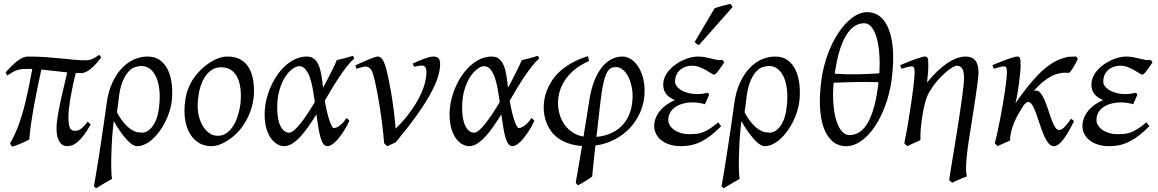

<svg xmlns="http://www.w3.org/2000/svg" viewBox="-20 -758 6165 1022"><path d="M462.9 -95.2Q442.4 -59.6 425 -37.1Q407.7 -14.6 392.3 -2Q377 10.7 363.3 15.4Q349.6 20 335.9 20Q327.1 20 317.4 15.6Q307.6 11.2 299.6 0.7Q291.5 -9.8 286.1 -28.1Q280.8 -46.4 280.8 -74.2Q280.8 -88.4 283 -108.9Q285.2 -129.4 291.3 -163.3Q297.4 -197.3 308.6 -247.8Q319.8 -298.3 337.9 -372.6Q303.7 -376 270.8 -380.1Q237.8 -384.3 200.2 -387.7Q189.9 -342.8 179.7 -292Q169.4 -241.2 160.4 -191.4Q151.4 -141.6 144.8 -95.9Q138.2 -50.3 136.2 -16.1Q129.4 -11.7 118.2 -6.3Q106.9 -1 94.2 4.6Q81.5 10.3 68.1 15.1Q54.7 20 43.9 22.9Q43 21 40.3 16.8Q37.6 12.7 35.6 9.5Q33.7 6.3 33.2 5.9Q45.9 -16.6 56.6 -39.3Q67.4 -62 77.1 -87.6Q86.9 -113.3 95.9 -142.8Q105 -172.4 114 -208.7Q123 -245.1 132.3 -290Q141.6 -335 151.9 -390.6Q143.6 -391.1 134.8 -391.1Q126.5 -391.1 117.2 -391.1Q102.5 -391.1 90.6 -389.2Q78.6 -387.2 67.1 -383.1Q55.7 -378.9 43.9 -372.1Q32.2 -365.2 18.1 -356L9.8 -373Q25.4 -389.6 40.5 -405Q55.7 -420.4 70.3 -431.9Q85 -443.4 99.6 -450.2Q114.3 -457 128.9 -457Q181.6 -457 224.6 -453.9Q267.6 -450.7 304.4 -447Q341.3 -443.4 373.5 -440.2Q405.8 -437 437 -437Q456.5 -437 474.4 -445.6Q492.2 -454.1 507.8 -466.3L519 -452.1Q506.8 -436.5 493.7 -421.6Q480.5 -406.7 467 -395Q453.6 -383.3 439.9 -376.2Q426.3 -369.1 413.1 -369.1Q405.3 -369.1 397.9 -369.1Q390.6 -369.1 383.8 -369.6Q375.5 -339.4 368.4 -306.4Q361.3 -273.4 356 -241.9Q350.6 -210.4 347.4 -182.9Q344.2 -155.3 344.2 -136.2Q344.2 -110.4 346.9 -95.7Q349.6 -81.1 354.2 -73.5Q358.9 -65.9 365 -64Q371.1 -62 377.9 -62Q383.8 -62 389.9 -62.7Q396 -63.5 404.1 -67.9Q412.1 -72.3 422.6 -82.3Q433.1 -92.3 446.8 -110.8L462.9 -95.2Z M610.8 -224.1Q609.4 -211.9 607.2 -194.3Q605 -176.8 602.5 -159.7Q624.5 -120.1 644.5 -98.4Q664.6 -76.7 682.1 -66.2Q699.7 -55.7 714.4 -53.7Q729 -51.8 739.3 -51.8Q748 -51.8 760.7 -57.9Q773.4 -64 786.4 -78.6Q799.3 -93.3 810.1 -118.2Q820.8 -143.1 825.7 -180.7Q832.5 -230 829.1 -271.5Q825.7 -313 813.2 -343Q800.8 -373 780.3 -389.9Q759.8 -406.7 732.9 -406.7Q718.8 -406.7 700.4 -401.4Q682.1 -396 664.3 -377.2Q646.5 -358.4 631.8 -322.3Q617.2 -286.1 610.8 -224.1ZM894 -217.8Q890.6 -191.4 881.8 -163.6Q873 -135.7 859.9 -109.4Q846.7 -83 829.6 -59.6Q812.5 -36.1 793 -18.3Q773.4 -0.5 752 9.8Q730.5 20 708.5 20Q699.2 20 687 12.9Q674.8 5.9 659.4 -9.8Q644 -25.4 625.5 -50.8Q606.9 -76.2 585.4 -112.8Q584.5 -106.4 583.7 -98.6Q583 -90.8 582 -82Q579.1 -57.6 577.1 -29.5Q575.2 -1.5 574 27.1Q572.8 55.7 572.3 82.8Q571.8 109.9 572 132.3Q572.3 154.8 573.5 171.1Q574.7 187.5 576.7 193.8Q567.4 199.2 556.4 205.6Q545.4 211.9 533.9 218.5Q522.5 225.1 511.7 231.7Q501 238.3 491.7 244.1Q487.3 241.7 485.6 239.3Q483.9 236.8 480 232.4Q482.9 216.3 488.5 183.8Q494.1 151.4 500.7 109.9Q507.3 68.4 514.4 22Q521.5 -24.4 527.8 -68.1Q534.2 -111.8 539.6 -148.9Q544.9 -186 547.9 -209Q556.6 -272.5 578.6 -319.1Q600.6 -365.7 630.1 -396.5Q659.7 -427.2 694.8 -442.1Q730 -457 765.6 -457Q807.1 -457 834.2 -435.8Q861.3 -414.6 876.2 -380.4Q891.1 -346.2 895 -303.5Q898.9 -260.7 894 -217.8Z M1262.2 -246.1Q1262.2 -320.8 1234.9 -360.4Q1207.5 -399.9 1157.2 -399.9Q1122.1 -399.9 1098.1 -379.6Q1074.2 -359.4 1059.6 -328.6Q1044.9 -297.9 1038.6 -262Q1032.2 -226.1 1032.2 -194.8Q1032.2 -162.1 1040.3 -133.1Q1048.3 -104 1062.7 -82.3Q1077.1 -60.5 1096.4 -47.9Q1115.7 -35.2 1138.2 -35.2Q1160.6 -35.2 1178.5 -45.2Q1196.3 -55.2 1210.2 -72Q1224.1 -88.9 1233.9 -110.6Q1243.7 -132.3 1250 -155.8Q1256.3 -179.2 1259.3 -202.6Q1262.2 -226.1 1262.2 -246.1ZM1332 -272.9Q1332 -240.2 1324.7 -206.8Q1317.4 -173.3 1303.2 -141.8Q1289.1 -110.4 1268.3 -81.8Q1247.6 -53.2 1220.2 -30.8Q1207.5 -20.5 1193.4 -11.2Q1179.2 -2 1164.6 5.1Q1149.9 12.2 1134.8 16.1Q1119.6 20 1105 20Q1070.8 20 1044.2 5.6Q1017.6 -8.8 999.3 -33.9Q981 -59.1 971.4 -93.5Q961.9 -127.9 961.9 -168Q961.9 -203.1 967.8 -235.6Q973.6 -268.1 986.8 -298.3Q1000 -328.6 1022 -356.4Q1043.9 -384.3 1076.2 -410.2Q1101.1 -429.7 1130.9 -443.4Q1160.6 -457 1190.9 -457Q1229 -457 1255.9 -443.4Q1282.7 -429.7 1299.6 -405.3Q1316.4 -380.9 1324.2 -347.2Q1332 -313.5 1332 -272.9Z M1520 -51.8Q1530.8 -51.8 1546.1 -64.9Q1561.5 -78.1 1579.3 -100.6Q1597.2 -123 1616.7 -152.6Q1636.2 -182.1 1655.8 -214.8Q1650.9 -250.5 1644.8 -284.9Q1638.7 -319.3 1629.2 -346.2Q1619.6 -373 1605.7 -389.4Q1591.8 -405.8 1571.8 -405.8Q1557.6 -405.8 1537.6 -391.8Q1517.6 -377.9 1499.3 -350.3Q1481 -322.8 1468.3 -281.5Q1455.6 -240.2 1455.6 -185.1Q1455.6 -121.6 1473.1 -86.7Q1490.7 -51.8 1520 -51.8ZM1865.7 -446.8Q1845.7 -429.2 1826.2 -404.1Q1806.6 -378.9 1786.9 -349.6Q1767.1 -320.3 1747.6 -287.6Q1728 -254.9 1708.5 -221.7Q1712.9 -196.8 1718.8 -170.9Q1724.6 -145 1731.2 -124Q1737.8 -103 1744.6 -89.6Q1751.5 -76.2 1756.8 -76.2Q1764.6 -76.2 1774.2 -80.8Q1783.7 -85.4 1793 -93.3Q1802.2 -101.1 1810.3 -110.6Q1818.4 -120.1 1823.7 -129.9Q1830.1 -126 1833 -122.6Q1835.9 -119.1 1839.8 -115.2Q1834.5 -102.5 1826.4 -87.6Q1818.4 -72.8 1808.6 -57.9Q1798.8 -43 1787.8 -28.8Q1776.9 -14.6 1765.9 -3.9Q1754.9 6.8 1743.9 13.4Q1732.9 20 1723.6 20Q1711.4 20 1702.6 9.5Q1693.8 -1 1687.3 -22.2Q1680.7 -43.5 1675.3 -75.2Q1669.9 -106.9 1664.1 -148.9Q1642.6 -114.3 1621.1 -83.5Q1599.6 -52.7 1578.1 -29.8Q1556.6 -6.8 1535.4 6.6Q1514.2 20 1492.7 20Q1476.6 20 1458.3 10.7Q1439.9 1.5 1424.6 -18.8Q1409.2 -39.1 1398.9 -71Q1388.7 -103 1388.7 -148.9Q1388.7 -184.1 1396.5 -220.5Q1404.3 -256.8 1418.9 -291Q1433.6 -325.2 1453.9 -355.5Q1474.1 -385.7 1499 -408.2Q1523.9 -430.7 1552.7 -443.8Q1581.5 -457 1612.8 -457Q1636.7 -457 1651.9 -444.8Q1667 -432.6 1676.3 -410.9Q1685.5 -389.2 1690.7 -358.6Q1695.8 -328.1 1699.7 -291.5Q1712.4 -314.5 1723.6 -336.2Q1734.9 -357.9 1744.4 -377Q1753.9 -396 1761.2 -411.6Q1768.6 -427.2 1772.9 -438Q1793.9 -442.4 1814.9 -448.2Q1835.9 -454.1 1858.9 -460.9Q1861.8 -455.6 1863 -452.9Q1864.3 -450.2 1865.7 -446.8Z M2322.8 -416Q2322.8 -386.2 2310.8 -347.9Q2298.8 -309.6 2271.5 -259Q2244.1 -208.5 2198.7 -144.8Q2153.3 -81.1 2086.9 -1Q2082.5 1.5 2076.7 4.2Q2070.8 6.8 2064.5 9.5Q2058.1 12.2 2052 15.1Q2045.9 18.1 2041 20L2024.9 4.9Q2020 -55.2 2012.5 -111.8Q2004.9 -168.5 1996.8 -217Q1988.8 -265.6 1980.5 -303.5Q1972.2 -341.3 1965.8 -363.8Q1961.9 -377 1956.8 -384.8Q1951.7 -392.6 1946 -397Q1940.4 -401.4 1934.8 -402.6Q1929.2 -403.8 1924.8 -403.8Q1920.4 -403.8 1912.6 -401.9Q1904.8 -399.9 1897.2 -397.7Q1889.6 -395.5 1883.8 -393.8Q1877.9 -392.1 1877.9 -392.1L1871.6 -410.2Q1892.1 -419.4 1911.1 -428Q1930.2 -436.5 1945.8 -442.9Q1961.4 -449.2 1973.1 -453.1Q1984.9 -457 1990.7 -457Q2004.9 -457 2014.9 -443.1Q2024.9 -429.2 2034.7 -395Q2040 -376.5 2047.1 -343.5Q2054.2 -310.5 2061.5 -268.1Q2068.8 -225.6 2075.2 -175.8Q2081.5 -126 2085.9 -73.2Q2133.8 -120.6 2165.5 -165Q2197.3 -209.5 2216.1 -248.3Q2234.9 -287.1 2242.4 -319.1Q2250 -351.1 2250 -374Q2250 -391.1 2244.1 -400.1Q2238.3 -409.2 2224.6 -409.2Q2216.3 -409.2 2206.3 -407.5Q2196.3 -405.8 2186 -401.9L2175.8 -418.9Q2189.9 -426.3 2206.1 -433.1Q2222.2 -439.9 2237.3 -445.3Q2252.4 -450.7 2265.4 -453.9Q2278.3 -457 2286.6 -457Q2304.2 -457 2313.5 -448.2Q2322.8 -439.5 2322.8 -416Z M2504.4 -51.8Q2515.1 -51.8 2530.5 -64.9Q2545.9 -78.1 2563.7 -100.6Q2581.5 -123 2601.1 -152.6Q2620.6 -182.1 2640.1 -214.8Q2635.3 -250.5 2629.2 -284.9Q2623 -319.3 2613.5 -346.2Q2604 -373 2590.1 -389.4Q2576.2 -405.8 2556.2 -405.8Q2542 -405.8 2522 -391.8Q2502 -377.9 2483.6 -350.3Q2465.3 -322.8 2452.6 -281.5Q2439.9 -240.2 2439.9 -185.1Q2439.9 -121.6 2457.5 -86.7Q2475.1 -51.8 2504.4 -51.8ZM2850.1 -446.8Q2830.1 -429.2 2810.5 -404.1Q2791 -378.9 2771.2 -349.6Q2751.5 -320.3 2731.9 -287.6Q2712.4 -254.9 2692.9 -221.7Q2697.3 -196.8 2703.1 -170.9Q2709 -145 2715.6 -124Q2722.2 -103 2729 -89.6Q2735.8 -76.2 2741.2 -76.2Q2749 -76.2 2758.5 -80.8Q2768.1 -85.4 2777.3 -93.3Q2786.6 -101.1 2794.7 -110.6Q2802.7 -120.1 2808.1 -129.9Q2814.5 -126 2817.4 -122.6Q2820.3 -119.1 2824.2 -115.2Q2818.8 -102.5 2810.8 -87.6Q2802.7 -72.8 2793 -57.9Q2783.2 -43 2772.2 -28.8Q2761.2 -14.6 2750.2 -3.9Q2739.3 6.8 2728.3 13.4Q2717.3 20 2708 20Q2695.8 20 2687 9.5Q2678.2 -1 2671.6 -22.2Q2665 -43.5 2659.7 -75.2Q2654.3 -106.9 2648.4 -148.9Q2627 -114.3 2605.5 -83.5Q2584 -52.7 2562.5 -29.8Q2541 -6.8 2519.8 6.6Q2498.5 20 2477.1 20Q2460.9 20 2442.6 10.7Q2424.3 1.5 2408.9 -18.8Q2393.6 -39.1 2383.3 -71Q2373 -103 2373 -148.9Q2373 -184.1 2380.9 -220.5Q2388.7 -256.8 2403.3 -291Q2418 -325.2 2438.2 -355.5Q2458.5 -385.7 2483.4 -408.2Q2508.3 -430.7 2537.1 -443.8Q2565.9 -457 2597.2 -457Q2621.1 -457 2636.2 -444.8Q2651.4 -432.6 2660.6 -410.9Q2669.9 -389.2 2675 -358.6Q2680.2 -328.1 2684.1 -291.5Q2696.8 -314.5 2708 -336.2Q2719.2 -357.9 2728.8 -377Q2738.3 -396 2745.6 -411.6Q2752.9 -427.2 2757.3 -438Q2778.3 -442.4 2799.3 -448.2Q2820.3 -454.1 2843.3 -460.9Q2846.2 -455.6 2847.4 -452.9Q2848.6 -450.2 2850.1 -446.8Z M3177.2 -224.1Q3175.3 -209.5 3172.9 -188Q3170.4 -166.5 3167.5 -140.9Q3164.6 -115.2 3161.4 -86.9Q3158.2 -58.6 3154.8 -29.3Q3200.2 -33.7 3236.1 -50.5Q3272 -67.4 3296.6 -95.5Q3321.3 -123.5 3334.2 -161.9Q3347.2 -200.2 3347.2 -248Q3347.2 -278.3 3340.1 -306.2Q3333 -334 3321.3 -355Q3309.6 -376 3293.7 -388.4Q3277.8 -400.9 3260.3 -400.9Q3251 -400.9 3242.7 -399.4Q3234.4 -397.9 3226.8 -392.1Q3219.2 -386.2 3212.4 -374.8Q3205.6 -363.3 3199.5 -343.8Q3193.4 -324.2 3187.7 -294.9Q3182.1 -265.6 3177.2 -224.1ZM3411.1 -274.9Q3411.1 -217.8 3390.9 -167.7Q3370.6 -117.7 3335.4 -79.3Q3300.3 -41 3252.4 -15.9Q3204.6 9.3 3149.4 16.6Q3146 45.9 3143.1 73Q3140.1 100.1 3137.9 122.1Q3135.7 144 3134.3 159.7Q3132.8 175.3 3132.3 181.6Q3125 187.5 3115.5 193.6Q3106 199.7 3095.9 205.8Q3085.9 211.9 3075.9 217.8Q3065.9 223.6 3057.1 228Q3052.7 225.1 3050.5 222.4Q3048.3 219.7 3044.4 214.8Q3046.4 203.1 3050 182.9Q3053.7 162.6 3058.1 136.7Q3062.5 110.8 3067.6 80.8Q3072.8 50.8 3078.1 19Q3038.6 16.1 3008.1 5.9Q2977.5 -4.4 2954.8 -20Q2932.1 -35.6 2916.7 -55.7Q2901.4 -75.7 2891.8 -97.7Q2882.3 -119.6 2878.2 -142.3Q2874 -165 2874 -186Q2874 -204.1 2877.4 -227.1Q2880.9 -250 2890.4 -275.1Q2899.9 -300.3 2916.3 -326.2Q2932.6 -352.1 2958.7 -376.5Q2984.9 -400.9 3022 -422.1Q3059.1 -443.4 3109.4 -459Q3111.8 -453.1 3113 -445.3Q3114.3 -437.5 3115.2 -433.1Q3068.4 -412.6 3036.6 -385.7Q3004.9 -358.9 2985.8 -329.3Q2966.8 -299.8 2958.5 -268.8Q2950.2 -237.8 2950.2 -209Q2950.2 -179.7 2958.5 -150.4Q2966.8 -121.1 2983.6 -96.7Q3000.5 -72.3 3025.9 -54.7Q3051.3 -37.1 3085.9 -30.8Q3090.3 -58.6 3094.7 -85.2Q3099.1 -111.8 3103 -135.5Q3106.9 -159.2 3109.9 -179.2Q3112.8 -199.2 3115.2 -213.9Q3124 -274.9 3140.9 -320.6Q3157.7 -366.2 3181.2 -396.5Q3204.6 -426.8 3232.9 -441.9Q3261.2 -457 3293 -457Q3317.4 -457 3338.9 -442.9Q3360.4 -428.7 3376.5 -404.3Q3392.6 -379.9 3401.9 -346.4Q3411.1 -313 3411.1 -274.9Z M3835.4 -425.8Q3813.5 -393.6 3800.8 -377.2Q3788.1 -360.8 3781.2 -360.8Q3776.4 -360.8 3764.9 -368.2Q3753.4 -375.5 3737.8 -384.5Q3722.2 -393.6 3703.6 -400.9Q3685.1 -408.2 3666.5 -408.2Q3644 -408.2 3626.7 -401.6Q3609.4 -395 3597.4 -383.5Q3585.4 -372.1 3579.3 -356.7Q3573.2 -341.3 3573.2 -323.2Q3573.2 -312.5 3580.8 -301Q3588.4 -289.6 3603.3 -279.8Q3618.2 -270 3640.4 -263.7Q3662.6 -257.3 3691.4 -257.3Q3707 -257.3 3721.4 -259.3Q3735.8 -261.2 3748 -264.2L3754.9 -253.9L3732.4 -203.1Q3717.3 -208 3700.2 -210.4Q3683.1 -212.9 3667.5 -212.9Q3639.6 -212.9 3616 -206.5Q3592.3 -200.2 3574.7 -188.2Q3557.1 -176.3 3547.1 -158.7Q3537.1 -141.1 3537.1 -119.1Q3537.1 -105 3545.2 -91.3Q3553.2 -77.6 3567.9 -67.1Q3582.5 -56.6 3603 -50.3Q3623.5 -43.9 3648.4 -43.9Q3670.4 -43.9 3687.5 -45.7Q3704.6 -47.4 3721.7 -54Q3738.8 -60.5 3758.1 -73Q3777.3 -85.4 3803.2 -106.9L3818.4 -85.9Q3790.5 -58.1 3765.1 -38.1Q3739.7 -18.1 3714.1 -5.1Q3688.5 7.8 3661.6 13.9Q3634.8 20 3604.5 20Q3571.8 20 3545.4 11.7Q3519 3.4 3500.7 -11Q3482.4 -25.4 3472.4 -44.9Q3462.4 -64.5 3462.4 -86.9Q3462.4 -110.4 3471.2 -131.6Q3480 -152.8 3494.9 -170.4Q3509.8 -188 3529.8 -201.9Q3549.8 -215.8 3572.3 -225.1Q3543 -237.3 3526.6 -257.1Q3510.3 -276.9 3510.3 -307.1Q3510.3 -329.6 3519.3 -349.4Q3528.3 -369.1 3543.2 -385.7Q3558.1 -402.3 3577.4 -415.8Q3596.7 -429.2 3616.9 -438.2Q3637.2 -447.3 3656.7 -452.1Q3676.3 -457 3692.4 -457Q3715.3 -457 3732.9 -453.6Q3750.5 -450.2 3765.6 -446.3Q3780.8 -442.4 3794.4 -439.7Q3808.1 -437 3823.2 -439Q3827.6 -436.5 3830.1 -433.6Q3832.5 -430.7 3835.4 -425.8ZM3700.7 -518.1Q3693.4 -520.5 3689.2 -523.4Q3685.1 -526.4 3677.7 -534.2L3783.7 -713.9Q3791.5 -716.8 3802.2 -720.2Q3813 -723.6 3824.5 -726.8Q3835.9 -730 3847.4 -732.7Q3858.9 -735.4 3867.7 -737.8L3879.9 -721.2Z M3951.7 -224.1Q3950.2 -211.9 3948 -194.3Q3945.8 -176.8 3943.4 -159.7Q3965.3 -120.1 3985.4 -98.4Q4005.4 -76.7 4022.9 -66.2Q4040.5 -55.7 4055.2 -53.7Q4069.8 -51.8 4080.1 -51.8Q4088.9 -51.8 4101.6 -57.9Q4114.3 -64 4127.2 -78.6Q4140.1 -93.3 4150.9 -118.2Q4161.6 -143.1 4166.5 -180.7Q4173.3 -230 4169.9 -271.5Q4166.5 -313 4154.1 -343Q4141.6 -373 4121.1 -389.9Q4100.6 -406.7 4073.7 -406.7Q4059.6 -406.7 4041.3 -401.4Q4022.9 -396 4005.1 -377.2Q3987.3 -358.4 3972.7 -322.3Q3958 -286.1 3951.7 -224.1ZM4234.9 -217.8Q4231.4 -191.4 4222.7 -163.6Q4213.9 -135.7 4200.7 -109.4Q4187.5 -83 4170.4 -59.6Q4153.3 -36.1 4133.8 -18.3Q4114.3 -0.5 4092.8 9.8Q4071.3 20 4049.3 20Q4040 20 4027.8 12.9Q4015.6 5.9 4000.2 -9.8Q3984.9 -25.4 3966.3 -50.8Q3947.8 -76.2 3926.3 -112.8Q3925.3 -106.4 3924.6 -98.6Q3923.8 -90.8 3922.9 -82Q3919.9 -57.6 3918 -29.5Q3916 -1.5 3914.8 27.1Q3913.6 55.7 3913.1 82.8Q3912.6 109.9 3912.8 132.3Q3913.1 154.8 3914.3 171.1Q3915.5 187.5 3917.5 193.8Q3908.2 199.2 3897.2 205.6Q3886.2 211.9 3874.8 218.5Q3863.3 225.1 3852.5 231.7Q3841.8 238.3 3832.5 244.1Q3828.1 241.7 3826.4 239.3Q3824.7 236.8 3820.8 232.4Q3823.7 216.3 3829.3 183.8Q3835 151.4 3841.6 109.9Q3848.1 68.4 3855.2 22Q3862.3 -24.4 3868.7 -68.1Q3875 -111.8 3880.4 -148.9Q3885.7 -186 3888.7 -209Q3897.5 -272.5 3919.4 -319.1Q3941.4 -365.7 3970.9 -396.5Q4000.5 -427.2 4035.6 -442.1Q4070.8 -457 4106.4 -457Q4147.9 -457 4175 -435.8Q4202.1 -414.6 4217 -380.4Q4231.9 -346.2 4235.8 -303.5Q4239.7 -260.7 4234.9 -217.8Z M4579.6 -634.3Q4522 -634.3 4481.9 -566.4Q4441.9 -498.5 4423.3 -365.7Q4485.8 -361.3 4544.4 -362.5Q4603 -363.8 4660.6 -367.7Q4664.1 -423.3 4660.4 -471.9Q4656.7 -520.5 4646.5 -556.6Q4636.2 -592.8 4619.4 -613.5Q4602.5 -634.3 4579.6 -634.3ZM4501.5 -39.1Q4564.9 -39.1 4603 -111.3Q4641.1 -183.6 4656.2 -320.3Q4598.1 -322.8 4537.1 -321.5Q4476.1 -320.3 4417.5 -317.9Q4412.1 -260.3 4415.8 -209.5Q4419.4 -158.7 4430.4 -120.8Q4441.4 -83 4459.5 -61Q4477.5 -39.1 4501.5 -39.1ZM4726.6 -336.9Q4716.8 -263.2 4693.1 -198.2Q4669.4 -133.3 4636.7 -84.7Q4604 -36.1 4564.7 -8.1Q4525.4 20 4484.4 20Q4440.4 20 4410.4 -6.6Q4380.4 -33.2 4364 -79.6Q4347.7 -126 4344.7 -189.5Q4341.8 -252.9 4351.6 -327.1Q4357.9 -376.5 4371.1 -422.6Q4384.3 -468.8 4402.6 -509.5Q4420.9 -550.3 4443.6 -584Q4466.3 -617.7 4491.2 -642.1Q4516.1 -666.5 4542.7 -679.9Q4569.3 -693.4 4595.7 -693.4Q4625.5 -693.4 4648.4 -680.7Q4671.4 -668 4688 -644.8Q4704.6 -621.6 4715.3 -589.1Q4726.1 -556.6 4730.7 -517.1Q4735.4 -477.5 4734.1 -431.9Q4732.9 -386.2 4726.6 -336.9Z M5188.5 -372.1Q5188.5 -362.3 5186.3 -341.6Q5184.1 -320.8 5180.2 -292.5Q5176.3 -264.2 5171.1 -230Q5166 -195.8 5160.4 -159.9Q5154.8 -124 5149.2 -87.9Q5143.6 -51.8 5138.2 -19Q5130.4 31.7 5126.7 66.7Q5123 101.6 5122.3 124.8Q5121.6 147.9 5123 160.9Q5124.5 173.8 5127.4 180.7Q5120.1 183.1 5109.6 187.3Q5099.1 191.4 5087.6 196.5Q5076.2 201.7 5065.7 206.5Q5055.2 211.4 5048.3 214.8L5032.2 200.7Q5034.2 186.5 5038.6 159.2Q5043 131.8 5048.8 95.7Q5054.7 59.6 5061.8 17.3Q5068.8 -24.9 5075.7 -68.6Q5082.5 -112.3 5088.9 -154.8Q5095.2 -197.3 5100.3 -233.9Q5105.5 -270.5 5108.4 -298.6Q5111.3 -326.7 5111.3 -341.8Q5111.3 -378.9 5101.6 -393.6Q5091.8 -408.2 5071.3 -408.2Q5064.5 -408.2 5048.1 -398.4Q5031.7 -388.7 5011.2 -370.6Q4990.7 -352.5 4968.8 -327.4Q4946.8 -302.2 4928.2 -271Q4915 -249 4905.8 -217.3Q4896.5 -185.5 4890.6 -147Q4883.8 -103.5 4881.1 -72.3Q4878.4 -41 4879.4 -12.2Q4873 -8.8 4863.5 -4.6Q4854 -0.5 4844 3.9Q4834 8.3 4824.7 12.5Q4815.4 16.6 4809.6 20L4793.5 4.9Q4800.3 -27.3 4806.9 -64.9Q4813.5 -102.5 4819.6 -140.4Q4825.7 -178.2 4831.1 -215.1Q4836.4 -252 4840.3 -283Q4844.2 -314 4846.4 -337.2Q4848.6 -360.4 4848.6 -372.1Q4848.6 -383.3 4847.4 -389.9Q4846.2 -396.5 4844 -399.7Q4841.8 -402.8 4838.4 -403.8Q4835 -404.8 4830.6 -404.8Q4826.2 -404.8 4817.6 -402.8Q4809.1 -400.9 4800.3 -398.4Q4791.5 -396 4784.9 -394Q4778.3 -392.1 4778.3 -392.1L4771.5 -411.1Q4792 -419.9 4812.7 -428.2Q4833.5 -436.5 4851.6 -442.9Q4869.6 -449.2 4883.1 -453.1Q4896.5 -457 4902.3 -457Q4909.2 -457 4913.1 -454.8Q4917 -452.6 4918.7 -446.8Q4920.4 -440.9 4920.9 -430.2Q4921.4 -419.4 4921.4 -401.9Q4921.4 -396.5 4920.7 -385.3Q4919.9 -374 4918.7 -361.3Q4917.5 -348.6 4916.3 -336.7Q4915 -324.7 4914.6 -318.8Q4941.4 -352.5 4968.8 -378.4Q4996.1 -404.3 5022.5 -421.9Q5048.8 -439.5 5073.5 -448.2Q5098.1 -457 5119.6 -457Q5135.3 -457 5147.9 -452.6Q5160.6 -448.2 5169.7 -438.2Q5178.7 -428.2 5183.6 -411.9Q5188.5 -395.5 5188.5 -372.1Z M5696.8 -112.3Q5686.5 -91.8 5673.8 -68.4Q5661.1 -44.9 5647.2 -25.4Q5633.3 -5.9 5618.7 7.1Q5604 20 5589.8 20Q5572.8 20 5559.6 2.7Q5546.4 -14.6 5535.2 -41Q5523.9 -67.4 5514.4 -97.7Q5504.9 -127.9 5495.1 -154.3Q5485.4 -180.7 5475.3 -198Q5465.3 -215.3 5453.1 -215.3Q5447.8 -215.3 5441.2 -210.2Q5434.6 -205.1 5427.7 -196.3Q5414.1 -174.8 5401.1 -152.1Q5388.2 -129.4 5378.4 -105.7Q5368.7 -82 5362.5 -57.9Q5356.4 -33.7 5356.4 -9.8Q5349.6 -6.8 5340.8 -2.9Q5332 1 5323 4.9Q5314 8.8 5305.2 12.9Q5296.4 17.1 5290.5 20L5274.9 4.9Q5283.2 -25.9 5291 -62.5Q5298.8 -99.1 5306.2 -137.2Q5313.5 -175.3 5319.6 -212.4Q5325.7 -249.5 5330.3 -281.2Q5335 -313 5337.4 -336.7Q5339.8 -360.4 5339.8 -372.1Q5339.8 -383.3 5338.6 -389.9Q5337.4 -396.5 5335.2 -399.7Q5333 -402.8 5329.6 -403.8Q5326.2 -404.8 5321.8 -404.8Q5317.4 -404.8 5308.8 -402.8Q5300.3 -400.9 5291.5 -398.4Q5282.7 -396 5276.1 -394Q5269.5 -392.1 5269.5 -392.1L5262.7 -411.1Q5283.2 -419.9 5304 -428.2Q5324.7 -436.5 5342.8 -442.9Q5360.8 -449.2 5374.3 -453.1Q5387.7 -457 5393.6 -457Q5400.4 -457 5404.3 -454.8Q5408.2 -452.6 5409.9 -446.8Q5411.6 -440.9 5412.1 -430.2Q5412.6 -419.4 5412.6 -401.9Q5412.6 -396 5411.4 -382.1Q5410.2 -368.2 5408.2 -350.1Q5406.2 -332 5403.6 -311.3Q5400.9 -290.5 5397.7 -271Q5394.5 -251.5 5391.1 -234.9Q5387.7 -218.3 5384.8 -208Q5419.4 -258.3 5449 -294.9Q5478.5 -331.5 5502.9 -356.9Q5527.3 -382.3 5547.6 -398.2Q5567.9 -414.1 5584 -423.8Q5600.1 -433.6 5612.3 -438.5Q5624.5 -443.4 5633.8 -446.8Q5656.2 -455.1 5673.8 -456.1Q5691.4 -457 5709.5 -457Q5712.9 -452.6 5714.1 -449.2Q5715.3 -445.8 5716.8 -442.9Q5710.9 -430.7 5703.6 -417.5Q5696.3 -404.3 5689.7 -393.8Q5683.1 -383.3 5677.2 -376.5Q5671.4 -369.6 5668.5 -370.1Q5659.7 -370.6 5652.6 -371.1Q5645.5 -371.6 5638.2 -370.8Q5630.9 -370.1 5622.8 -368.4Q5614.7 -366.7 5604.5 -363.8Q5594.7 -361.3 5581.3 -354.7Q5567.9 -348.1 5551.8 -337.2Q5535.6 -326.2 5517.8 -310.3Q5500 -294.4 5482.4 -273.4Q5486.3 -274.9 5489 -275.4Q5491.7 -275.9 5494.1 -275.9Q5508.8 -275.9 5520.5 -260.3Q5532.2 -244.6 5542 -221.4Q5551.8 -198.2 5560.3 -170.9Q5568.8 -143.6 5577.6 -120.4Q5586.4 -97.2 5595.9 -81.5Q5605.5 -65.9 5617.7 -65.9Q5625.5 -65.9 5634 -71.8Q5642.6 -77.6 5650.6 -86.4Q5658.7 -95.2 5666.5 -105.7Q5674.3 -116.2 5680.7 -126Q5686.5 -122.1 5689.5 -120.1Q5692.4 -118.2 5696.8 -112.3Z M6114.7 -425.8Q6092.8 -393.6 6080.1 -377.2Q6067.4 -360.8 6060.5 -360.8Q6055.7 -360.8 6044.2 -368.2Q6032.7 -375.5 6017.1 -384.5Q6001.5 -393.6 5982.9 -400.9Q5964.4 -408.2 5945.8 -408.2Q5923.3 -408.2 5906 -401.6Q5888.7 -395 5876.7 -383.5Q5864.7 -372.1 5858.6 -356.7Q5852.5 -341.3 5852.5 -323.2Q5852.5 -312.5 5860.1 -301Q5867.7 -289.6 5882.6 -279.8Q5897.5 -270 5919.7 -263.7Q5941.9 -257.3 5970.7 -257.3Q5986.3 -257.3 6000.7 -259.3Q6015.1 -261.2 6027.3 -264.2L6034.2 -253.9L6011.7 -203.1Q5996.6 -208 5979.5 -210.4Q5962.4 -212.9 5946.8 -212.9Q5918.9 -212.9 5895.3 -206.5Q5871.6 -200.2 5854 -188.2Q5836.4 -176.3 5826.4 -158.7Q5816.4 -141.1 5816.4 -119.1Q5816.4 -105 5824.5 -91.3Q5832.5 -77.6 5847.2 -67.1Q5861.8 -56.6 5882.3 -50.3Q5902.8 -43.9 5927.7 -43.9Q5949.7 -43.9 5966.8 -45.7Q5983.9 -47.4 6001 -54Q6018.1 -60.5 6037.4 -73Q6056.6 -85.4 6082.5 -106.9L6097.7 -85.9Q6069.8 -58.1 6044.4 -38.1Q6019 -18.1 5993.4 -5.1Q5967.8 7.8 5940.9 13.9Q5914.1 20 5883.8 20Q5851.1 20 5824.7 11.7Q5798.3 3.4 5780 -11Q5761.7 -25.4 5751.7 -44.9Q5741.7 -64.5 5741.7 -86.9Q5741.7 -110.4 5750.5 -131.6Q5759.3 -152.8 5774.2 -170.4Q5789.1 -188 5809.1 -201.9Q5829.1 -215.8 5851.6 -225.1Q5822.3 -237.3 5805.9 -257.1Q5789.6 -276.9 5789.6 -307.1Q5789.6 -329.6 5798.6 -349.4Q5807.6 -369.1 5822.5 -385.7Q5837.4 -402.3 5856.7 -415.8Q5876 -429.2 5896.2 -438.2Q5916.5 -447.3 5936 -452.1Q5955.6 -457 5971.7 -457Q5994.6 -457 6012.2 -453.6Q6029.8 -450.2 6044.9 -446.3Q6060.1 -442.4 6073.7 -439.7Q6087.4 -437 6102.5 -439Q6106.9 -436.5 6109.4 -433.6Q6111.8 -430.7 6114.7 -425.8Z"/></svg>

Font: Gentium
Style: Italic
Weight: 400
Italic angle: -7°
Designer: J. Victor Gaultney
Version: Version 1.02; 2005; OFL release